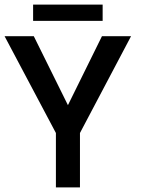

<svg xmlns="http://www.w3.org/2000/svg" viewBox="-26 -818 614 838"><path d="M218 -237.5 -6 -660H121.5L270.5 -359L419 -660H546L323 -237.5V0H218ZM118.5 -727V-798H422V-727Z"/></svg>

Font: League Spartan Medium
Style: Regular
Weight: 500
Foundry: The League of Moveable Type
Version: Version 2.002